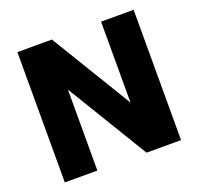

<svg xmlns="http://www.w3.org/2000/svg" viewBox="-118 -797 956 925"><g transform="rotate(-20 360.0 -334.0)"><path d="M658 0V-668H491V-253L239 -668H62V0H229V-415L481 0Z"/></g></svg>

Font: Gantari ExtraBold
Style: Regular
Weight: 800
Designer: Anugrah Pasau
Foundry: Lafontype
Version: Version 1.000